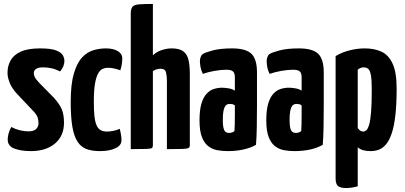

<svg xmlns="http://www.w3.org/2000/svg" viewBox="-20 -755 2048 972"><path d="M136 10Q88 10 53.5 -2.5Q19 -15 19 -49Q19 -61 23 -77.5Q27 -94 37 -112Q58 -101 80.5 -95.5Q103 -90 124 -90Q150 -90 162.5 -101.5Q175 -113 175 -132Q175 -143 171.5 -157Q168 -171 153 -188L66 -280Q40 -308 29 -336Q18 -364 18 -386Q18 -421 33.5 -449Q49 -477 85 -493.5Q121 -510 183 -510Q239 -510 265 -499.5Q291 -489 298.5 -474.5Q306 -460 306 -447Q306 -418 284 -393Q264 -404 242.5 -409Q221 -414 198 -414Q174 -414 162.5 -406Q151 -398 151 -384Q151 -376 156 -365Q161 -354 180 -334L254 -259Q284 -225 294 -198.5Q304 -172 304 -134Q304 -67 258.5 -28.5Q213 10 136 10Z M486 10Q447 10 419 0Q391 -10 373 -37Q355 -64 346.5 -112.5Q338 -161 338 -239Q338 -329 354 -383Q370 -437 396 -464.5Q422 -492 453.5 -501Q485 -510 516 -510Q553 -510 576 -496.5Q599 -483 599 -459Q599 -448 597 -432.5Q595 -417 589 -399Q577 -404 559.5 -408Q542 -412 526 -412Q513 -412 500 -406.5Q487 -401 477 -383.5Q467 -366 461 -332Q455 -298 455 -241Q455 -198 458 -168.5Q461 -139 468.5 -121.5Q476 -104 489 -96.5Q502 -89 522 -89Q538 -89 556 -93Q574 -97 586 -103Q591 -84 593 -70.5Q595 -57 595 -44Q595 -19 564.5 -4.5Q534 10 486 10Z M642 0V-686Q642 -711 651 -721Q660 -731 684 -733Q708 -735 754 -735V-475Q771 -492 797.5 -501Q824 -510 849 -510Q888 -510 907.5 -495.5Q927 -481 934 -452.5Q941 -424 941 -381V-20Q941 -10 934.5 -6Q928 -2 904 -1Q880 0 825 0V-346Q825 -369 820.5 -388Q816 -407 793 -407Q784 -407 774.5 -404.5Q765 -402 754 -395V-20Q754 -10 749.5 -6Q745 -2 721.5 -1Q698 0 642 0Z M1132 10Q1104 10 1078.5 5Q1053 0 1033 -16Q1013 -32 1001.5 -63Q990 -94 990 -146Q990 -197 999.5 -229.5Q1009 -262 1025.5 -280Q1042 -298 1062.5 -304.5Q1083 -311 1105 -311Q1116 -311 1136 -308Q1156 -305 1169 -296Q1169 -296 1169 -307.5Q1169 -319 1169 -335Q1169 -351 1169 -365Q1169 -378 1165 -386Q1161 -394 1152 -398Q1143 -402 1127 -402Q1099 -402 1065.5 -396Q1032 -390 1007 -381Q998 -398 995 -416Q992 -434 992 -446Q992 -455 995.5 -465.5Q999 -476 1006 -481Q1017 -489 1056 -499.5Q1095 -510 1155 -510Q1224 -510 1252.5 -483Q1281 -456 1281 -388V-341Q1281 -284 1281 -224Q1281 -164 1280 -111.5Q1279 -59 1276 -22Q1251 -7 1214 1.5Q1177 10 1132 10ZM1140 -82Q1147 -82 1155 -84.5Q1163 -87 1167 -92Q1168 -103 1168.5 -125.5Q1169 -148 1169 -174Q1169 -200 1169 -221Q1164 -226 1156.5 -227.5Q1149 -229 1143 -229Q1135 -229 1128.5 -225.5Q1122 -222 1117.5 -213Q1113 -204 1110.5 -188.5Q1108 -173 1108 -149Q1108 -131 1109.5 -118.5Q1111 -106 1114.5 -97.5Q1118 -89 1124.5 -85.5Q1131 -82 1140 -82Z M1470 10Q1442 10 1416.5 5Q1391 0 1371 -16Q1351 -32 1339.5 -63Q1328 -94 1328 -146Q1328 -197 1337.5 -229.5Q1347 -262 1363.5 -280Q1380 -298 1400.5 -304.5Q1421 -311 1443 -311Q1454 -311 1474 -308Q1494 -305 1507 -296Q1507 -296 1507 -307.5Q1507 -319 1507 -335Q1507 -351 1507 -365Q1507 -378 1503 -386Q1499 -394 1490 -398Q1481 -402 1465 -402Q1437 -402 1403.5 -396Q1370 -390 1345 -381Q1336 -398 1333 -416Q1330 -434 1330 -446Q1330 -455 1333.5 -465.5Q1337 -476 1344 -481Q1355 -489 1394 -499.5Q1433 -510 1493 -510Q1562 -510 1590.5 -483Q1619 -456 1619 -388V-341Q1619 -284 1619 -224Q1619 -164 1618 -111.5Q1617 -59 1614 -22Q1589 -7 1552 1.5Q1515 10 1470 10ZM1478 -82Q1485 -82 1493 -84.5Q1501 -87 1505 -92Q1506 -103 1506.5 -125.5Q1507 -148 1507 -174Q1507 -200 1507 -221Q1502 -226 1494.5 -227.5Q1487 -229 1481 -229Q1473 -229 1466.5 -225.5Q1460 -222 1455.5 -213Q1451 -204 1448.5 -188.5Q1446 -173 1446 -149Q1446 -131 1447.5 -118.5Q1449 -106 1452.5 -97.5Q1456 -89 1462.5 -85.5Q1469 -82 1478 -82Z M1733 197Q1704 197 1691.5 187Q1679 177 1679 148V-471Q1708 -489 1747.5 -499.5Q1787 -510 1827 -510Q1875 -510 1911 -493.5Q1947 -477 1967.5 -433Q1988 -389 1988 -307Q1988 -227 1981.5 -171Q1975 -115 1963 -79.5Q1951 -44 1934.5 -24.5Q1918 -5 1898.5 2.5Q1879 10 1857 10Q1835 10 1819 5.5Q1803 1 1791 -9V188Q1778 192 1762.5 194.5Q1747 197 1733 197ZM1819 -89Q1827 -89 1834.5 -95.5Q1842 -102 1848.5 -123Q1855 -144 1858.5 -186.5Q1862 -229 1862 -300Q1862 -348 1858 -372.5Q1854 -397 1845 -405.5Q1836 -414 1821 -414Q1805 -414 1791 -402V-107Q1798 -97 1804.5 -93Q1811 -89 1819 -89Z"/></svg>

Font: Yanone Kaffeesatz ExtraLight
Style: Bold
Weight: 700
Version: Version 2.003